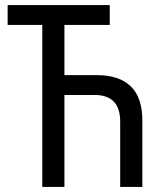

<svg xmlns="http://www.w3.org/2000/svg" viewBox="-20 -734 642 754"><path d="M10 -714V-636H146V0H233V-361H352Q452 -361 452 -256V0H539V-261Q539 -439 359 -439H233V-636H411V-714Z"/></svg>

Font: Noto Sans Display SemiCondensed
Style: Regular
Weight: 400
Width: 4
Designer: Monotype Design team
Foundry: Monotype Imaging Inc.
Version: 1.000